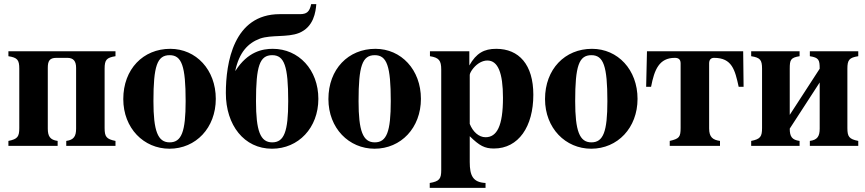

<svg xmlns="http://www.w3.org/2000/svg" viewBox="-20 -711 4217 936"><path d="M351 -84C351 -47 340 -29 303 -24V0H543V-24C498 -33 490 -45 490 -87V-376C490 -419 499 -430 543 -437V-461H21V-437C65 -430 74 -419 74 -376V-87C74 -45 66 -33 21 -24V0H261V-24C224 -29 213 -47 213 -84V-380C213 -413 221 -429 255 -429H308C339 -429 351 -412 351 -380Z M807 -442C866 -442 885 -389 885 -218C885 -69 865 -17 807 -17C749 -17 728 -73 728 -218C728 -389 746 -442 807 -442ZM810 -473C678 -473 581 -374 581 -228C581 -86 681 14 806 14C935 14 1032 -88 1032 -229C1032 -371 936 -473 810 -473Z M1307 -442C1366 -442 1385 -389 1385 -218C1385 -69 1365 -17 1307 -17C1249 -17 1228 -73 1228 -218C1228 -389 1246 -442 1307 -442ZM1497 -691C1489 -653 1475 -642 1442 -642H1344C1118 -642 1081 -404 1081 -257C1081 -101 1170 14 1306 14C1435 14 1532 -88 1532 -229C1532 -371 1436 -473 1310 -473C1260 -473 1188 -460 1128 -366H1127C1146 -455 1188 -501 1248 -523C1302 -542 1382 -528 1437 -550C1510 -579 1519 -654 1522 -691Z M1807 -442C1866 -442 1885 -389 1885 -218C1885 -69 1865 -17 1807 -17C1749 -17 1728 -73 1728 -218C1728 -389 1746 -442 1807 -442ZM1810 -473C1678 -473 1581 -374 1581 -228C1581 -86 1681 14 1806 14C1935 14 2032 -88 2032 -229C2032 -371 1936 -473 1810 -473Z M2270 -346C2270 -352 2277 -366 2288 -379C2308 -403 2333 -416 2356 -416C2407 -416 2432 -357 2432 -234C2432 -96 2402 -42 2347 -42C2314 -42 2285 -69 2270 -107ZM2268 -461H2076V-437C2120 -430 2131 -416 2131 -372V118C2131 160 2123 173 2075 181V205H2347V181C2286 178 2270 146 2270 79V-47C2318 0 2343 13 2388 13C2508 13 2580 -94 2580 -249C2580 -396 2510 -473 2399 -473C2340 -473 2302 -452 2268 -392Z M2863 -442C2922 -442 2941 -389 2941 -218C2941 -69 2921 -17 2863 -17C2805 -17 2784 -73 2784 -218C2784 -389 2802 -442 2863 -442ZM2866 -473C2734 -473 2637 -374 2637 -228C2637 -86 2737 14 2862 14C2991 14 3088 -88 3088 -229C3088 -371 2992 -473 2866 -473Z M3437 -402C3437 -421 3447 -429 3461 -429C3549 -429 3563 -370 3581 -288H3605L3603 -461H3134L3130 -288H3154C3170 -371 3193 -429 3270 -429C3287 -429 3298 -422 3298 -402V-88C3298 -42 3291 -35 3245 -24V0H3490V-24C3455 -29 3437 -42 3437 -85Z M3976 -84C3976 -47 3965 -29 3928 -24V0H4164V-24C4119 -33 4111 -45 4111 -87V-376C4111 -419 4120 -430 4164 -437V-461H3928V-437C3972 -430 3976 -419 3976 -376L3830 -151V-376C3830 -419 3834 -430 3878 -437V-461H3642V-437C3686 -430 3695 -419 3695 -376V-87C3695 -45 3687 -33 3642 -24V0H3878V-24C3841 -29 3830 -45 3830 -84L3976 -309Z"/></svg>

Font: XITS
Style: Bold
Weight: 700
Designer: MicroPress Inc., with final additions and corrections provided by Coen Hoffman, Elsevier (retired)
Version: Version 1.302